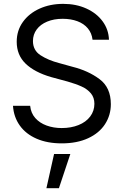

<svg xmlns="http://www.w3.org/2000/svg" viewBox="-20 -737 647 1004"><path d="M307.6 -638.7Q261.7 -638.7 226.6 -624Q191.4 -609.4 171.9 -583Q152.3 -556.6 152.3 -522.5Q152.3 -473.6 192.4 -447.8Q232.4 -421.9 289.1 -407.2L359.4 -387.7Q441.4 -367.2 500.5 -323.2Q559.6 -279.3 559.6 -192.4Q559.6 -134.8 529.3 -87.9Q499 -41 440.9 -14.2Q382.8 12.7 302.7 12.7Q227.5 12.7 171.4 -11.7Q115.2 -36.1 83.5 -80.6Q51.8 -125 47.9 -183.6H137.7Q141.6 -145.5 164.6 -119.6Q187.5 -93.8 223.6 -80.6Q259.8 -67.4 302.7 -67.4Q351.6 -67.4 390.6 -83Q429.7 -98.6 451.7 -127.9Q473.6 -157.2 473.6 -194.3Q473.6 -226.6 455.6 -248.5Q437.5 -270.5 407.7 -284.2Q377.9 -297.9 334 -310.5L247.1 -334Q160.2 -359.4 113.8 -404.3Q67.4 -449.2 67.4 -518.6Q67.4 -577.1 99.6 -622.1Q131.8 -667 187 -691.9Q242.2 -716.8 310.5 -716.8Q377.9 -716.8 431.6 -692.4Q485.4 -668 516.6 -625.5Q547.9 -583 549.8 -529.3H463.9Q460 -563.5 439.5 -588.4Q418.9 -613.3 384.8 -626Q350.6 -638.7 307.6 -638.7ZM262.7 68.4H347.7L288.1 247.1H222.7Z"/></svg>

Font: Pretendard JP Variable
Style: Regular
Weight: 400
Designer: Base glyphs from Inter by Rasmus Andersson; Hangul glyphs from Noto Sans CJK(Source Han Sans) by Jang Soo-young and Kang
Foundry: Kil Hyung-jin
Version: Version 1.307;Glyphs 3.2 (3192)